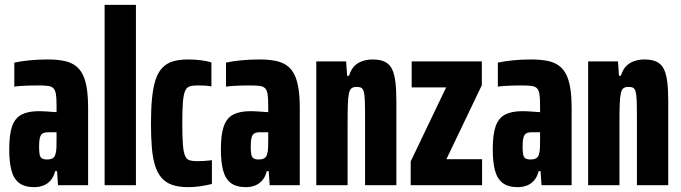

<svg xmlns="http://www.w3.org/2000/svg" viewBox="-20 -763 2806 791"><path d="M121 8Q81 8 58.5 -9.5Q36 -27 27 -61.5Q18 -96 18 -148Q18 -209 30 -243Q42 -277 69 -291Q96 -305 140 -305Q148 -305 157.5 -304.5Q167 -304 176.5 -303.5Q186 -303 195.5 -302Q205 -301 213 -301V-328Q213 -357 210.5 -374Q208 -391 200.5 -399Q193 -407 178 -409Q163 -411 137 -411Q118 -411 100.5 -410.5Q83 -410 67.5 -409Q52 -408 39 -406V-505Q66 -511 101.5 -514.5Q137 -518 177 -518Q216 -518 244.5 -512Q273 -506 292 -491.5Q311 -477 322 -453.5Q333 -430 338 -396.5Q343 -363 343 -317V0H219L215 -58H207Q202 -36 189.5 -21Q177 -6 159.5 1Q142 8 121 8ZM174 -106Q183 -106 190 -108Q197 -110 202 -115Q207 -120 209 -130Q212 -140 212.5 -154.5Q213 -169 213 -189V-218H178Q164 -218 156 -213.5Q148 -209 144.5 -196Q141 -183 141 -159Q141 -140 143 -128Q145 -116 152 -111Q159 -106 174 -106Z M411 0V-743H540V0Z M755 8Q716 8 689 -1.5Q662 -11 645 -31Q628 -51 618.5 -82Q609 -113 605.5 -156Q602 -199 602 -255Q602 -316 606.5 -360Q611 -404 621 -434.5Q631 -465 648.5 -483.5Q666 -502 692 -510Q718 -518 754 -518Q781 -518 806 -515Q831 -512 851 -506V-407Q836 -410 820.5 -410.5Q805 -411 793 -411Q773 -411 761 -407Q749 -403 742.5 -388Q736 -373 733.5 -342Q731 -311 731 -255Q731 -199 733.5 -167.5Q736 -136 742.5 -121Q749 -106 761.5 -102.5Q774 -99 793 -99Q807 -99 822 -100Q837 -101 853 -103V-5Q828 1 803.5 4.5Q779 8 755 8Z M993 8Q953 8 930.5 -9.5Q908 -27 899 -61.5Q890 -96 890 -148Q890 -209 902 -243Q914 -277 941 -291Q968 -305 1012 -305Q1020 -305 1029.5 -304.5Q1039 -304 1048.5 -303.5Q1058 -303 1067.5 -302Q1077 -301 1085 -301V-328Q1085 -357 1082.5 -374Q1080 -391 1072.5 -399Q1065 -407 1050 -409Q1035 -411 1009 -411Q990 -411 972.5 -410.5Q955 -410 939.5 -409Q924 -408 911 -406V-505Q938 -511 973.5 -514.5Q1009 -518 1049 -518Q1088 -518 1116.5 -512Q1145 -506 1164 -491.5Q1183 -477 1194 -453.5Q1205 -430 1210 -396.5Q1215 -363 1215 -317V0H1091L1087 -58H1079Q1074 -36 1061.5 -21Q1049 -6 1031.5 1Q1014 8 993 8ZM1046 -106Q1055 -106 1062 -108Q1069 -110 1074 -115Q1079 -120 1081 -130Q1084 -140 1084.5 -154.5Q1085 -169 1085 -189V-218H1050Q1036 -218 1028 -213.5Q1020 -209 1016.5 -196Q1013 -183 1013 -159Q1013 -140 1015 -128Q1017 -116 1024 -111Q1031 -106 1046 -106Z M1283 0V-510H1406L1410 -451H1418Q1426 -477 1440 -491Q1454 -505 1473.5 -511.5Q1493 -518 1515 -518Q1546 -518 1565.5 -508.5Q1585 -499 1595 -478.5Q1605 -458 1609 -425Q1613 -392 1613 -344V0H1484V-281Q1484 -324 1483 -349Q1482 -374 1478.5 -386Q1475 -398 1468 -401.5Q1461 -405 1449 -405Q1436 -405 1428.5 -399.5Q1421 -394 1417.5 -378Q1414 -362 1413 -332Q1412 -302 1412 -253V0Z M1672 0V-98L1818 -403H1676V-510H1965V-412L1819 -107H1966V0Z M2113 8Q2073 8 2050.5 -9.5Q2028 -27 2019 -61.5Q2010 -96 2010 -148Q2010 -209 2022 -243Q2034 -277 2061 -291Q2088 -305 2132 -305Q2140 -305 2149.5 -304.5Q2159 -304 2168.5 -303.5Q2178 -303 2187.5 -302Q2197 -301 2205 -301V-328Q2205 -357 2202.5 -374Q2200 -391 2192.5 -399Q2185 -407 2170 -409Q2155 -411 2129 -411Q2110 -411 2092.5 -410.5Q2075 -410 2059.5 -409Q2044 -408 2031 -406V-505Q2058 -511 2093.5 -514.5Q2129 -518 2169 -518Q2208 -518 2236.5 -512Q2265 -506 2284 -491.5Q2303 -477 2314 -453.5Q2325 -430 2330 -396.5Q2335 -363 2335 -317V0H2211L2207 -58H2199Q2194 -36 2181.5 -21Q2169 -6 2151.5 1Q2134 8 2113 8ZM2166 -106Q2175 -106 2182 -108Q2189 -110 2194 -115Q2199 -120 2201 -130Q2204 -140 2204.5 -154.5Q2205 -169 2205 -189V-218H2170Q2156 -218 2148 -213.5Q2140 -209 2136.5 -196Q2133 -183 2133 -159Q2133 -140 2135 -128Q2137 -116 2144 -111Q2151 -106 2166 -106Z M2403 0V-510H2526L2530 -451H2538Q2546 -477 2560 -491Q2574 -505 2593.5 -511.5Q2613 -518 2635 -518Q2666 -518 2685.5 -508.5Q2705 -499 2715 -478.5Q2725 -458 2729 -425Q2733 -392 2733 -344V0H2604V-281Q2604 -324 2603 -349Q2602 -374 2598.5 -386Q2595 -398 2588 -401.5Q2581 -405 2569 -405Q2556 -405 2548.5 -399.5Q2541 -394 2537.5 -378Q2534 -362 2533 -332Q2532 -302 2532 -253V0Z"/></svg>

Font: Saira ExtraCondensed ExtraBold
Style: Regular
Weight: 800
Width: 2
Designer: Hector Gatti with collaboration of the Omnibus-Type team
Foundry: Omnibus-Type
Version: Version 1.101